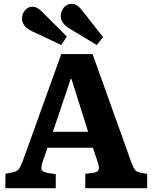

<svg xmlns="http://www.w3.org/2000/svg" viewBox="-20 -982 796 1002"><path d="M8 0V-75L48 -83Q67 -87 76.5 -98Q86 -109 97 -137L300 -700H463L666 -133Q677 -105 685 -95Q693 -85 713 -81L748 -74V0H425V-75L472 -81Q490 -84 494.5 -96Q499 -108 491 -132L465 -211H228L202 -136Q195 -115 196.5 -100Q198 -85 227 -80L271 -73V0ZM256 -294H440L353 -570H349ZM485 -747 346 -831Q321 -846 309 -862Q297 -878 297 -900Q297 -921 312.5 -941.5Q328 -962 355 -962Q367 -962 379.5 -955Q392 -948 406 -931L518 -788ZM300 -747 147 -819Q95 -843 95 -886Q95 -910 110.5 -928.5Q126 -947 150 -947Q162 -947 173.5 -941Q185 -935 200 -920L329 -791Z"/></svg>

Font: Literata
Style: Bold
Weight: 700
Designer: Latin by Veronika Burian and Jose Scaglione. Greek by Irene Vlachou. Cyrillic by Vera Evstafieva.
Foundry: TypeTogether
Version: Version 3.103; ttfautohint (v1.8.4.7-5d5b);gftools[0.9.29]